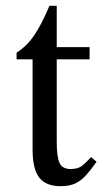

<svg xmlns="http://www.w3.org/2000/svg" viewBox="-20 -630 355 660"><path d="M293 -90 312 -74Q293 -47 276.5 -28.5Q260 -10 240 0Q220 10 188 10Q138 10 115 -19.5Q92 -49 92 -116V-426H37V-449Q72 -471 97.5 -508.5Q123 -546 150 -610H175V-468H288V-426H175V-144Q175 -91 184.5 -70Q194 -49 223 -49Q247 -49 260.5 -59Q274 -69 293 -90Z"/></svg>

Font: STIX Two Text
Style: Regular
Weight: 400
Designer: Ross Mills, John Hudson & Paul Hanslow, Tiro Typeworks Ltd; with prior portions MicroPress Inc., and Coen Hoffman.
Foundry: Tiro Typeworks Ltd
Version: Version 2.13 b171